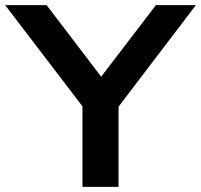

<svg xmlns="http://www.w3.org/2000/svg" viewBox="-41 -725 780 745"><path d="M279 0V-362L306 -277L-21 -705H140L361 -415H342L564 -705H719L393 -277L419 -362V0Z"/></svg>

Font: Nunito Sans 10pt SemiExpanded
Style: Bold
Weight: 700
Width: 6
Designer: Vernon Adams
Foundry: Vernon Adams
Version: Version 3.101;gftools[0.9.27]